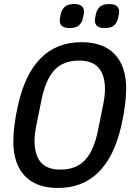

<svg xmlns="http://www.w3.org/2000/svg" viewBox="-20 -919 659 951"><path d="M267 12Q160 12 103 -47.5Q46 -107 46 -219Q46 -254 52 -302Q58 -350 70 -401Q105 -555 183.5 -632.5Q262 -710 384 -710Q491 -710 548 -650.5Q605 -591 605 -479Q605 -444 599 -396Q593 -348 581 -297Q546 -143 467.5 -65.5Q389 12 267 12ZM279 -79Q359 -79 403 -128Q447 -177 467 -281L491 -400Q500 -445 500 -476Q500 -546 469 -582.5Q438 -619 372 -619Q292 -619 248 -570Q204 -521 184 -417L160 -298Q151 -253 151 -222Q151 -152 182 -115.5Q213 -79 279 -79ZM324 -780Q299 -780 287.5 -790Q276 -800 276 -816Q276 -822 277 -828.5Q278 -835 281 -849Q286 -872 301 -885.5Q316 -899 348 -899Q373 -899 384.5 -889Q396 -879 396 -863Q396 -857 395 -850.5Q394 -844 391 -830Q386 -807 371 -793.5Q356 -780 324 -780ZM498 -780Q473 -780 461.5 -790Q450 -800 450 -816Q450 -822 451 -828.5Q452 -835 455 -849Q460 -872 475 -885.5Q490 -899 522 -899Q547 -899 558.5 -889Q570 -879 570 -863Q570 -857 569 -850.5Q568 -844 565 -830Q560 -807 545 -793.5Q530 -780 498 -780Z"/></svg>

Font: IBM Plex Sans Condensed Medium
Style: Italic
Weight: 500
Width: 3
Italic angle: -11°
Designer: Mike Abbink, Paul van der Laan, Pieter van Rosmalen
Foundry: Bold Monday
Version: Version 1.3